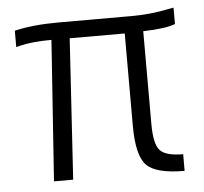

<svg xmlns="http://www.w3.org/2000/svg" viewBox="-43 -560 646 608"><g transform="rotate(-5 280.0 -256.0)"><path d="M369 -154V-447H194L166 0H105L136 -447Q75 -447 35 -437L23 -434V-486Q81 -500 163 -500H394Q457 -500 513 -512L530 -515V-463Q501 -451 428 -449V-154Q428 -90 446.5 -70Q465 -50 520 -50V3Q429 3 399 -28Q369 -59 369 -154Z"/></g></svg>

Font: Titillium Web[RUS by Daymarius]
Style: Regular
Weight: 300
Designer: Cyrillization by Daymarius
Foundry: Cyrillization by Daymarius
Version: Version 1.002 September 12, 2018